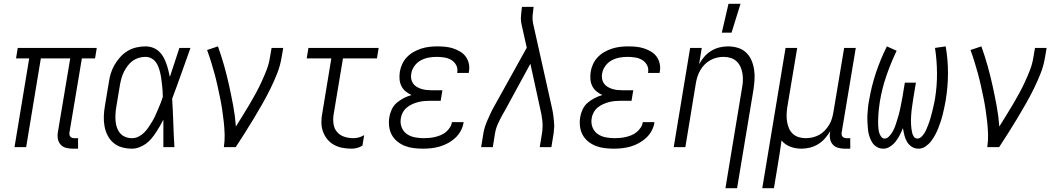

<svg xmlns="http://www.w3.org/2000/svg" viewBox="-20 -771 5540 1006"><path d="M389 8H360Q342 8 325.5 3.5Q309 -1 298 -13Q287 -25 283.5 -42Q280 -59 283 -77L348 -465H194L117 0H56L133 -465H64L73 -520H487L478 -465H409L344 -77Q343 -71 344 -65Q345 -59 348.5 -55Q352 -51 357.5 -49Q363 -47 369 -47H389Z M672 8Q645 8 619.5 1Q594 -6 574.5 -22.5Q555 -39 543.5 -62Q532 -85 527.5 -110.5Q523 -136 524 -163Q525 -190 530 -218L550 -338Q553 -361 560 -384.5Q567 -408 579.5 -430Q592 -452 609.5 -471.5Q627 -491 648.5 -504Q670 -517 694.5 -522.5Q719 -528 742 -528Q762 -528 780 -521.5Q798 -515 812 -502.5Q826 -490 835 -474Q844 -458 850.5 -440.5Q857 -423 861.5 -405Q866 -387 870 -368Q882 -406 895 -444Q908 -482 920 -520H978Q954 -453 930.5 -386.5Q907 -320 882 -254Q886 -191 888 -127Q890 -63 894 0H836Q836 -36 836 -72Q836 -108 836 -144Q827 -127 817.5 -110Q808 -93 797 -76.5Q786 -60 773 -44.5Q760 -29 744 -17.5Q728 -6 709 1Q690 8 672 8ZM672 -47Q689 -47 705.5 -55Q722 -63 735 -76Q748 -89 758 -104Q768 -119 777.5 -134.5Q787 -150 794 -166Q801 -182 808 -198Q815 -214 821.5 -230.5Q828 -247 833 -263Q833 -279 832 -295Q831 -311 829 -327Q827 -343 825 -358.5Q823 -374 819.5 -389Q816 -404 810.5 -419Q805 -434 796 -446Q787 -458 773 -465.5Q759 -473 742 -473Q725 -473 707.5 -468Q690 -463 675.5 -452.5Q661 -442 649.5 -427Q638 -412 630 -396Q622 -380 617 -363Q612 -346 609 -329L589 -209Q586 -190 585 -172Q584 -154 585.5 -136Q587 -118 593 -101.5Q599 -85 610 -72.5Q621 -60 637 -53.5Q653 -47 672 -47Z M1153 0Q1158 -34 1157 -67Q1156 -100 1152.5 -132.5Q1149 -165 1144 -197.5Q1139 -230 1132.5 -261.5Q1126 -293 1119 -324.5Q1112 -356 1103.5 -387Q1095 -418 1085.5 -448.5Q1076 -479 1065 -509L1122 -528Q1140 -478 1154.5 -426.5Q1169 -375 1180.5 -322.5Q1192 -270 1202 -216.5Q1212 -163 1216 -108Q1234 -137 1252 -166Q1270 -195 1287.5 -224.5Q1305 -254 1321 -283.5Q1337 -313 1351 -343.5Q1365 -374 1377 -405Q1389 -436 1394 -468L1403 -520H1464L1455 -468Q1448 -426 1432 -385.5Q1416 -345 1396.5 -305.5Q1377 -266 1355 -227.5Q1333 -189 1310 -150.5Q1287 -112 1263 -74.5Q1239 -37 1215 0Z M1823 8Q1798 8 1774 3.5Q1750 -1 1729.5 -12.5Q1709 -24 1694.5 -42Q1680 -60 1672 -82.5Q1664 -105 1664 -130Q1664 -155 1669 -180L1716 -465H1587L1596 -520H1964L1955 -465H1777L1728 -171Q1724 -146 1727.5 -121.5Q1731 -97 1746 -79.5Q1761 -62 1784 -54.5Q1807 -47 1832 -47Q1846 -47 1860.5 -51Q1875 -55 1888 -63L1879 -8Q1866 0 1851.5 4Q1837 8 1823 8Z M2196 8Q2172 8 2147.5 5Q2123 2 2101.5 -6.5Q2080 -15 2062 -29.5Q2044 -44 2033 -64Q2022 -84 2019 -108Q2016 -132 2020 -157Q2023 -177 2032.5 -197.5Q2042 -218 2059 -232.5Q2076 -247 2095.5 -257Q2115 -267 2136 -273Q2119 -281 2105 -292.5Q2091 -304 2083 -320.5Q2075 -337 2073.5 -356Q2072 -375 2075 -395Q2078 -415 2087.5 -435.5Q2097 -456 2112.5 -472Q2128 -488 2147.5 -499Q2167 -510 2187.5 -516.5Q2208 -523 2229 -525.5Q2250 -528 2271 -528Q2292 -528 2313 -526Q2334 -524 2354 -517.5Q2374 -511 2391.5 -500.5Q2409 -490 2420.5 -474Q2432 -458 2436.5 -437.5Q2441 -417 2437 -396L2436 -389H2375L2376 -393Q2379 -414 2369.5 -431Q2360 -448 2343.5 -457.5Q2327 -467 2307 -470Q2287 -473 2267 -473Q2246 -473 2225 -469Q2204 -465 2184.5 -454.5Q2165 -444 2151.5 -425Q2138 -406 2135 -386Q2132 -372 2134.5 -358Q2137 -344 2144.5 -333.5Q2152 -323 2163.5 -316Q2175 -309 2188 -305Q2201 -301 2215 -299.5Q2229 -298 2243 -298H2298L2289 -243H2234Q2218 -243 2202 -241.5Q2186 -240 2170.5 -236Q2155 -232 2139.5 -225Q2124 -218 2111 -207Q2098 -196 2090 -181Q2082 -166 2080 -150Q2076 -126 2084.5 -104Q2093 -82 2111.5 -69Q2130 -56 2153.5 -51.5Q2177 -47 2201 -47Q2215 -47 2230.5 -48.5Q2246 -50 2260.5 -53.5Q2275 -57 2289.5 -63Q2304 -69 2316 -79Q2328 -89 2337 -102.5Q2346 -116 2348 -131H2409V-130Q2406 -108 2395 -87Q2384 -66 2366.5 -49.5Q2349 -33 2328 -21.5Q2307 -10 2285 -3.5Q2263 3 2240.5 5.5Q2218 8 2196 8Z M2501 0 2513 -74Q2516 -92 2522 -110Q2528 -128 2536 -145.5Q2544 -163 2552 -180.5Q2560 -198 2570 -215L2740 -521L2714 -637Q2712 -646 2710.5 -655.5Q2709 -665 2709 -675Q2710 -688 2711 -701.5Q2712 -715 2714 -728L2715 -735H2776L2775 -728Q2772 -708 2770.5 -688Q2769 -668 2773 -649L2870 -215Q2876 -190 2879.5 -163.5Q2883 -137 2884 -110Q2883 -101 2882.5 -92Q2882 -83 2881 -74L2869 0H2808L2820 -74Q2825 -107 2821.5 -139.5Q2818 -172 2810 -203L2759 -437L2624 -189Q2623 -187 2621.5 -185Q2620 -183 2619 -181V-180Q2617 -178 2616 -176Q2615 -174 2614 -172V-171L2613 -170Q2600 -147 2589 -122.5Q2578 -98 2574 -74L2562 0Z M3196 8Q3172 8 3147.5 5Q3123 2 3101.5 -6.5Q3080 -15 3062 -29.5Q3044 -44 3033 -64Q3022 -84 3019 -108Q3016 -132 3020 -157Q3023 -177 3032.5 -197.5Q3042 -218 3059 -232.5Q3076 -247 3095.5 -257Q3115 -267 3136 -273Q3119 -281 3105 -292.5Q3091 -304 3083 -320.5Q3075 -337 3073.5 -356Q3072 -375 3075 -395Q3078 -415 3087.5 -435.5Q3097 -456 3112.5 -472Q3128 -488 3147.5 -499Q3167 -510 3187.5 -516.5Q3208 -523 3229 -525.5Q3250 -528 3271 -528Q3292 -528 3313 -526Q3334 -524 3354 -517.5Q3374 -511 3391.5 -500.5Q3409 -490 3420.5 -474Q3432 -458 3436.5 -437.5Q3441 -417 3437 -396L3436 -389H3375L3376 -393Q3379 -414 3369.5 -431Q3360 -448 3343.5 -457.5Q3327 -467 3307 -470Q3287 -473 3267 -473Q3246 -473 3225 -469Q3204 -465 3184.5 -454.5Q3165 -444 3151.5 -425Q3138 -406 3135 -386Q3132 -372 3134.5 -358Q3137 -344 3144.5 -333.5Q3152 -323 3163.5 -316Q3175 -309 3188 -305Q3201 -301 3215 -299.5Q3229 -298 3243 -298H3298L3289 -243H3234Q3218 -243 3202 -241.5Q3186 -240 3170.5 -236Q3155 -232 3139.5 -225Q3124 -218 3111 -207Q3098 -196 3090 -181Q3082 -166 3080 -150Q3076 -126 3084.5 -104Q3093 -82 3111.5 -69Q3130 -56 3153.5 -51.5Q3177 -47 3201 -47Q3215 -47 3230.5 -48.5Q3246 -50 3260.5 -53.5Q3275 -57 3289.5 -63Q3304 -69 3316 -79Q3328 -89 3337 -102.5Q3346 -116 3348 -131H3409V-130Q3406 -108 3395 -87Q3384 -66 3366.5 -49.5Q3349 -33 3328 -21.5Q3307 -10 3285 -3.5Q3263 3 3240.5 5.5Q3218 8 3196 8Z M3781 215 3868 -311Q3872 -331 3872.5 -350Q3873 -369 3870 -387Q3867 -405 3859.5 -421.5Q3852 -438 3839 -450Q3826 -462 3808.5 -467.5Q3791 -473 3771 -473Q3754 -473 3736.5 -469Q3719 -465 3702.5 -456Q3686 -447 3672.5 -433.5Q3659 -420 3649.5 -403.5Q3640 -387 3634.5 -370Q3629 -353 3626 -335L3571 0H3510L3596 -520H3657L3643 -435Q3654 -455 3670 -473.5Q3686 -492 3706.5 -504.5Q3727 -517 3749.5 -522.5Q3772 -528 3794 -528Q3821 -528 3846 -520.5Q3871 -513 3889 -496Q3907 -479 3917 -456Q3927 -433 3931 -407.5Q3935 -382 3933.5 -355.5Q3932 -329 3928 -302L3842 215ZM3762 -600 3797 -751H3860L3813 -600Z M3974 215 4096 -520H4157L4105 -209Q4102 -189 4101.5 -170Q4101 -151 4104 -133Q4107 -115 4114 -98.5Q4121 -82 4134 -70Q4147 -58 4164.5 -52.5Q4182 -47 4202 -47Q4219 -47 4237 -51Q4255 -55 4271.5 -64Q4288 -73 4301 -86.5Q4314 -100 4324 -116.5Q4334 -133 4339 -150Q4344 -167 4347 -185L4403 -520H4464L4390 -77Q4389 -71 4390 -65Q4391 -59 4394.5 -55Q4398 -51 4403.5 -49Q4409 -47 4415 -47H4435V8H4406Q4388 8 4371.5 3.5Q4355 -1 4344 -13Q4333 -25 4329.5 -42Q4326 -59 4329 -77L4331 -85Q4319 -65 4303 -46.5Q4287 -28 4266.5 -15.5Q4246 -3 4223.5 2.5Q4201 8 4179 8Q4148 8 4120.5 -2.5Q4093 -13 4075 -35Q4070 1 4064.5 36.5Q4059 72 4053 107L4035 215Z M4609 8Q4589 8 4573.5 -1.5Q4558 -11 4549 -26Q4540 -41 4534.5 -59Q4529 -77 4527.5 -95.5Q4526 -114 4525 -132.5Q4524 -151 4525 -170.5Q4526 -190 4528 -209Q4530 -228 4534 -247Q4546 -319 4569.5 -389.5Q4593 -460 4627 -528L4678 -505Q4647 -440 4624 -373Q4601 -306 4590 -238Q4588 -227 4587 -216.5Q4586 -206 4584.5 -195.5Q4583 -185 4582.5 -174Q4582 -163 4581.5 -152.5Q4581 -142 4581 -131.5Q4581 -121 4581.5 -110.5Q4582 -100 4583.5 -90Q4585 -80 4588.5 -70.5Q4592 -61 4598.5 -53Q4605 -45 4615 -45Q4627 -45 4636.5 -54.5Q4646 -64 4653 -75Q4660 -86 4665 -97Q4670 -108 4673.5 -119.5Q4677 -131 4681 -143Q4685 -155 4688 -166.5Q4691 -178 4694 -189.5Q4697 -201 4699 -213Q4701 -225 4703.5 -236.5Q4706 -248 4708 -260L4721 -338H4779L4766 -260Q4764 -248 4762.5 -236.5Q4761 -225 4759 -213Q4757 -201 4756 -189.5Q4755 -178 4754 -166Q4753 -154 4753 -142.5Q4753 -131 4753.5 -119.5Q4754 -108 4755.5 -96.5Q4757 -85 4759.5 -74.5Q4762 -64 4768.5 -54.5Q4775 -45 4787 -45Q4798 -45 4807.5 -54Q4817 -63 4823.5 -73.5Q4830 -84 4834.5 -95Q4839 -106 4843.5 -117Q4848 -128 4851.5 -139.5Q4855 -151 4858 -162Q4861 -173 4864 -184.5Q4867 -196 4869.5 -207.5Q4872 -219 4874.5 -230.5Q4877 -242 4879 -253Q4890 -321 4889.5 -388Q4889 -455 4879 -520L4935 -528Q4947 -460 4947 -388.5Q4947 -317 4935 -245Q4932 -227 4928 -208.5Q4924 -190 4919.5 -171.5Q4915 -153 4909 -135Q4903 -117 4896 -99Q4889 -81 4879.5 -63.5Q4870 -46 4858 -30.5Q4846 -15 4829 -3.5Q4812 8 4793 8Q4773 8 4757.5 -2Q4742 -12 4732.5 -28Q4723 -44 4718.5 -62.5Q4714 -81 4711 -100Q4704 -82 4695 -64.5Q4686 -47 4674 -31Q4662 -15 4644.5 -3.5Q4627 8 4609 8Z M5153 0Q5158 -34 5157 -67Q5156 -100 5152.5 -132.5Q5149 -165 5144 -197.5Q5139 -230 5132.5 -261.5Q5126 -293 5119 -324.5Q5112 -356 5103.5 -387Q5095 -418 5085.5 -448.5Q5076 -479 5065 -509L5122 -528Q5140 -478 5154.5 -426.5Q5169 -375 5180.5 -322.5Q5192 -270 5202 -216.5Q5212 -163 5216 -108Q5234 -137 5252 -166Q5270 -195 5287.5 -224.5Q5305 -254 5321 -283.5Q5337 -313 5351 -343.5Q5365 -374 5377 -405Q5389 -436 5394 -468L5403 -520H5464L5455 -468Q5448 -426 5432 -385.5Q5416 -345 5396.5 -305.5Q5377 -266 5355 -227.5Q5333 -189 5310 -150.5Q5287 -112 5263 -74.5Q5239 -37 5215 0Z"/></svg>

Font: Iosevka Term Curly Lt Obl
Style: Regular
Weight: 300
Italic angle: -9°
Designer: Belleve Invis
Foundry: Belleve Invis
Version: Version 32.3.0